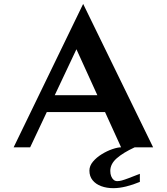

<svg xmlns="http://www.w3.org/2000/svg" viewBox="-20 -758 858 988"><path d="M50.2 0 407.9 -737.9 767.9 0H603.1L362.6 -528L380 -518.8L135.2 0ZM163.2 -181.4 200.3 -268.2H544.4L578.2 -181.4ZM563.2 210.3Q528.8 210.3 500.8 199.9Q472.8 189.6 456.5 169.4Q440.1 149.2 440.1 120Q440.1 95.4 458.4 73.7Q476.7 52 503.8 35.4Q530.9 18.7 558.3 9.4Q585.8 0 603.8 0H673.2Q613.2 27.8 580.3 56.9Q547.5 85.9 547.5 121.5Q547.5 136.3 552 148.3Q556.5 160.3 564.6 167.2Q572.6 174.1 583.2 174.1Q593.9 174.1 606.6 170.7Q619.2 167.3 640.8 159.2Q662.3 151.1 699.7 136.4V178Q665 192.6 629.3 201.5Q593.6 210.3 563.2 210.3Z"/></svg>

Font: Russolo 10pt ExtraLight
Style: Regular
Weight: 200
Designer: Micah Stupak-Hahn
Version: Version 1.000